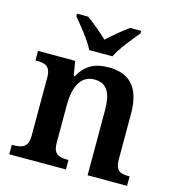

<svg xmlns="http://www.w3.org/2000/svg" viewBox="-112 -863 884 959"><g transform="rotate(15 329.5 -383.0)"><path d="M274 -606H394C415 -651 469 -715 500 -753V-766H443C411 -744 364 -704 334 -676C304 -704 257 -744 226 -766H168V-753C199 -715 253 -651 274 -606ZM23 0H316V-49H311C267 -49 237 -58 237 -115V-313C237 -397 262 -471 338 -471C406 -471 428 -421 428 -335V0H632V-49H627C582 -49 558 -58 558 -120V-354C558 -490 498 -548 392 -548C320 -548 273 -524 238 -461H233L220 -536H28V-487H33C77 -487 107 -478 107 -421V-119C107 -58 75 -49 30 -49H23Z"/></g></svg>

Font: Noto Serif Ethiopic SemiBold
Style: Regular
Weight: 600
Designer: Monotype Design Team
Foundry: Monotype Imaging Inc.
Version: Version 2.102